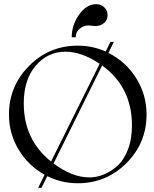

<svg xmlns="http://www.w3.org/2000/svg" viewBox="-20 -879 740 921"><path d="M343 -700H324Q324 -759 359.5 -809Q395 -859 442 -859Q465 -859 480.5 -843.5Q496 -828 496 -807Q496 -796 492 -785.5Q488 -775 473.5 -764.5Q459 -754 436 -754Q431 -754 420 -755.5Q409 -757 405 -757Q382 -757 362.5 -741.5Q343 -726 343 -700ZM458 -573Q372 -631 294 -631Q209 -631 151.5 -564Q94 -497 94 -383Q94 -209 225 -104ZM470 -565 237 -95Q326 -28 409 -28Q442 -28 475.5 -41Q509 -54 541 -81.5Q573 -109 593 -160Q613 -211 613 -277Q613 -461 470 -565ZM194 -41Q116 -84 69.5 -161Q23 -238 23 -330Q23 -466 119.5 -563Q216 -660 353 -660Q423 -660 487 -632L510 -678H526L500 -625Q583 -584 633 -504.5Q683 -425 683 -330Q683 -193 586.5 -96.5Q490 0 353 0Q275 0 207 -34L179 22H163Z"/></svg>

Font: kawoszeh
Style: Medium
Weight: 500
Version: Version 000.030